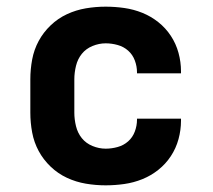

<svg xmlns="http://www.w3.org/2000/svg" viewBox="-20 -548 640 576"><path d="M297 8Q267 8 237.5 3Q208 -2 181 -14.5Q154 -27 132 -48Q110 -69 96 -95Q82 -121 76.5 -150.5Q71 -180 71 -210V-310Q71 -340 76.5 -369.5Q82 -399 96 -425Q110 -451 132 -472Q154 -493 181 -505.5Q208 -518 237.5 -523Q267 -528 297 -528Q325 -528 353 -524Q381 -520 407 -509.5Q433 -499 455 -481.5Q477 -464 492.5 -440.5Q508 -417 515.5 -389.5Q523 -362 523 -334V-328H391V-331Q391 -349 384.5 -366.5Q378 -384 364.5 -396Q351 -408 333 -413Q315 -418 297 -418Q277 -418 257.5 -410Q238 -402 225.5 -386.5Q213 -371 208 -350.5Q203 -330 203 -310V-210Q203 -190 208 -169.5Q213 -149 225.5 -133.5Q238 -118 257.5 -110Q277 -102 297 -102Q315 -102 333 -107Q351 -112 364.5 -124Q378 -136 384.5 -153.5Q391 -171 391 -189V-192H523V-186Q523 -158 515.5 -130.5Q508 -103 492.5 -79.5Q477 -56 455 -38.5Q433 -21 407 -10.5Q381 0 353 4Q325 8 297 8Z"/></svg>

Font: Iosevka Extrabold Extended
Style: Regular
Weight: 800
Width: 7
Monospace: yes
Designer: Belleve Invis
Foundry: Belleve Invis
Version: Version 32.5.0; ttfautohint (v1.8.4)